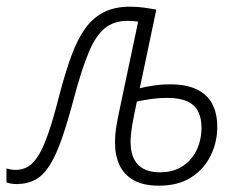

<svg xmlns="http://www.w3.org/2000/svg" viewBox="-65 -554 740 583"><path d="M417.5 9.8Q370.6 9.8 341.3 -6.6Q312 -22.9 298.1 -52.2Q284.2 -81.5 284.2 -120.6Q284.2 -145 288.3 -170.2Q292.5 -195.3 297.4 -217.8L354.5 -488.3Q347.7 -489.3 339.6 -490Q331.5 -490.7 322.3 -490.7Q280.8 -490.7 252.9 -468Q225.1 -445.3 203.9 -393.8Q182.6 -342.3 159.7 -256.8Q140.6 -184.6 123.3 -134.5Q106 -84.5 86.9 -53.7Q67.9 -22.9 43.9 -9.3Q20 4.4 -13.7 4.9Q-23.9 4.9 -31.7 3.4Q-39.6 2 -45.4 0V-42.5Q-40.5 -41 -33.4 -39.6Q-26.4 -38.1 -17.6 -38.1Q3.9 -38.1 21 -48.6Q38.1 -59.1 53 -84Q67.9 -108.9 83 -153.1Q98.1 -197.3 115.2 -265.1Q133.3 -334 151.9 -384.8Q170.4 -435.5 194.3 -468.3Q218.3 -501 251 -517.3Q283.7 -533.7 330.1 -533.7Q352.1 -533.7 373 -530.8Q394 -527.8 409.7 -524.9L359.4 -286.1Q376 -290.5 401.1 -294.2Q426.3 -297.9 452.1 -297.9Q500.5 -297.9 532.2 -282.7Q564 -267.6 579.3 -238.8Q594.7 -210 594.7 -168.5Q594.7 -123 575.2 -82.5Q555.7 -42 516.6 -16.1Q477.5 9.8 417.5 9.8ZM421.4 -30.8Q453.6 -30.8 477.3 -42.5Q501 -54.2 516.6 -73.7Q532.2 -93.3 539.6 -117.4Q546.9 -141.6 546.9 -166Q546.9 -195.3 536.6 -215.6Q526.4 -235.8 503.2 -246.3Q480 -256.8 442.9 -256.8Q417.5 -256.8 394 -253.4Q370.6 -250 350.6 -245.6Q340.3 -197.8 335.9 -170.7Q331.5 -143.6 331.5 -123.5Q331.5 -77.6 353.8 -54.2Q376 -30.8 421.4 -30.8Z"/></svg>

Font: Open Sans SemiCondensed Light
Style: Italic
Weight: 300
Width: 4
Italic angle: -12°
Designer: Monotype Design Team
Foundry: Monotype Imaging Inc.
Version: Version 3.000